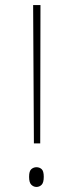

<svg xmlns="http://www.w3.org/2000/svg" viewBox="-20 -734 289 759"><path d="M111 -714H140L139 -167H114ZM124 5Q113 5 104 -3.5Q95 -12 95 -35Q95 -58 104 -65.5Q113 -73 124 -73Q136 -73 144.5 -65.5Q153 -58 153 -35Q153 -12 144.5 -3.5Q136 5 124 5Z"/></svg>

Font: Noto Serif Sinhala Condensed Thin
Style: Regular
Weight: 100
Width: 3
Designer: Jelle Bosma - Monotype Design Team
Foundry: Monotype Imaging Inc.
Version: Version 2.007; ttfautohint (v1.8.4.7-5d5b)